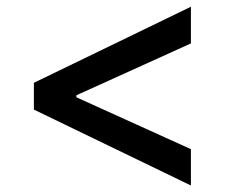

<svg xmlns="http://www.w3.org/2000/svg" viewBox="-20 -576 702 578"><path d="M82 -246.1V-326.7L554.7 -555.7V-445.3L206.5 -287.6L210 -293.9V-279.3L206.5 -284.7L554.7 -127V-17.6Z"/></svg>

Font: Inter 17pt Medium
Style: Regular
Weight: 500
Version: Version 4.001;git-66647c0bb